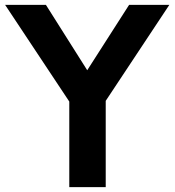

<svg xmlns="http://www.w3.org/2000/svg" viewBox="-20 -770 718 790"><path d="M415 -355V0H265.1V-352.1L1 -750H168.9L338.9 -481L511.2 -750H676.8Z"/></svg>

Font: Oakes Grotesk
Style: Bold
Weight: 700
Designer: Samuel Oakes
Foundry: Samuel Oakes
Version: Version 1.0 | wf-rip DC20170320